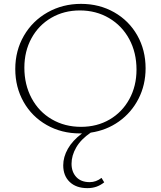

<svg xmlns="http://www.w3.org/2000/svg" viewBox="-20 -684 832 993"><path d="M350 163Q350 205 374.5 231.5Q399 258 444 258Q477 258 505 236L519 259Q500 274 479 281.5Q458 289 432 289Q374 289 340.5 257Q307 225 307 171Q307 128 331 85.5Q355 43 404 6H393Q298 6 221.5 -37.5Q145 -81 102 -157Q59 -233 59 -327Q59 -422 103.5 -499Q148 -576 226 -620Q304 -664 399 -664Q494 -664 570.5 -620.5Q647 -577 690 -501Q733 -425 733 -331Q733 -245 696.5 -173.5Q660 -102 595.5 -56Q531 -10 449 2Q399 36 374.5 78Q350 120 350 163ZM399 -28Q482 -28 547 -66Q612 -104 649 -171.5Q686 -239 686 -324Q686 -412 648.5 -481.5Q611 -551 544 -590.5Q477 -630 393 -630Q311 -630 245.5 -592Q180 -554 143 -486.5Q106 -419 106 -334Q106 -246 143.5 -176Q181 -106 248 -67Q315 -28 399 -28Z"/></svg>

Font: Ysabeau SC Light
Style: Regular
Weight: 300
Designer: Christian Thalmann (Catharsis Fonts)
Version: Version 0.003